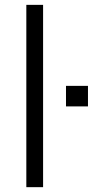

<svg xmlns="http://www.w3.org/2000/svg" viewBox="-20 -774 384 794"><path d="M88.9 0V-753.9H158.2V0ZM252.9 -334V-418.9H343.8V-334Z"/></svg>

Font: Min Sans Light
Style: Regular
Weight: 300
Designer: Jinseong-Kim, NotoSansCJK, Nunito
Foundry: Jinseong-Kim
Version: Version 1.400;Glyphs 3.1.2 (3151)